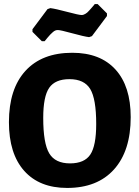

<svg xmlns="http://www.w3.org/2000/svg" viewBox="-20 -915 687 946"><path d="M461 -895 507 -849V-836L433 -737L419 -732Q394 -735 336 -751Q278 -767 265 -767Q258 -767 252 -764.5Q246 -762 238.5 -755Q231 -748 227 -744Q223 -740 213 -728Q203 -716 200 -712H186L140 -758V-771L214 -870L228 -875Q253 -872 311 -856.5Q369 -841 382 -841Q387 -841 391.5 -842.5Q396 -844 401 -847Q406 -850 409.5 -853Q413 -856 418.5 -862Q424 -868 427.5 -872Q431 -876 437.5 -883.5Q444 -891 447 -895ZM336 -655Q474 -655 549 -572.5Q624 -490 624 -338Q624 -172 542 -80.5Q460 11 311 11Q174 11 99 -73.5Q24 -158 24 -313Q24 -477 105.5 -566Q187 -655 336 -655ZM322 -525Q252 -525 222.5 -482.5Q193 -440 193 -334Q193 -209 222.5 -159.5Q252 -110 325 -110Q396 -110 425 -153.5Q454 -197 454 -304Q454 -428 424.5 -476.5Q395 -525 322 -525Z"/></svg>

Font: Alegreya Sans ExtraBold
Style: Regular
Weight: 800
Designer: Juan Pablo del Peral
Foundry: Huerta Tipografica
Version: Version 2.007